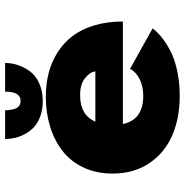

<svg xmlns="http://www.w3.org/2000/svg" viewBox="-6 -705 722 750"><g transform="rotate(-90 355.0 -330.0)"><path d="M484 -671Q484 -646 476 -621.5Q468 -597 451.8 -574.5Q435.5 -552 405 -538Q374.5 -524 334.5 -524Q302 -524 276 -533.5Q250 -543 233.8 -558Q217.5 -573 206.8 -592.8Q196 -612.5 191.5 -632Q187 -651.5 187 -671H299Q299 -664 299.8 -657.8Q300.5 -651.5 303.2 -638.8Q306 -626 314.2 -618.2Q322.5 -610.5 335.5 -610.5Q372 -610.5 372 -671ZM619 -95Q605 -76 583.5 -58.8Q562 -41.5 530.2 -25Q498.5 -8.5 453.2 1.2Q408 11 355.5 11Q269 11 201.5 -18Q134 -47 93 -107.2Q52 -167.5 52 -251.5Q52 -314.5 75.5 -364.5Q99 -414.5 140 -446.5Q181 -478.5 235.2 -495.2Q289.5 -512 352.5 -512Q401.5 -512 444.5 -501Q487.5 -490 524.8 -466.5Q562 -443 588.8 -408.2Q615.5 -373.5 630.8 -323Q646 -272.5 646 -211H245.5Q262 -131.5 355.5 -131.5Q392 -131.5 420.2 -145.2Q448.5 -159 461 -183ZM357 -378Q281 -378 254.5 -318.5H451Q449.5 -338.5 425.2 -358.5Q401 -378.5 357 -378Z"/></g></svg>

Font: League Mono ExtraBold
Style: Regular
Weight: 800
Width: 6
Designer: Tyler Finck
Foundry: The League of Moveable Type / Tyler Finck
Version: Version 2.210